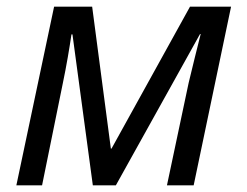

<svg xmlns="http://www.w3.org/2000/svg" viewBox="-20 -555 739 575"><path d="M29 0 142 -535H256L312 -110H314L549 -535H672L560 0H480L545 -307Q554 -345 563.5 -383Q573 -421 581 -453H579L327 0H258L197 -452H194Q190 -424 183 -383.5Q176 -343 168 -305L106 0Z"/></svg>

Font: Noto Sans IKEA
Style: Italic
Weight: 400
Italic angle: -12°
Designer: Monotype Design Team
Foundry: Monotype Imaging Inc.
Version: Version 2.001